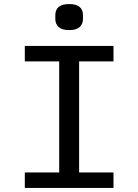

<svg xmlns="http://www.w3.org/2000/svg" viewBox="-20 -924 680 944"><path d="M102 0V-76H271V-622H102V-698H538V-622H369V-76H538V0ZM252 -831V-849Q252 -904 320 -904Q388 -904 388 -849V-831Q388 -806 371.5 -791Q355 -776 320 -776Q285 -776 268.5 -791Q252 -806 252 -831Z"/></svg>

Font: Writer
Style: Regular
Weight: 400
Monospace: yes
Designer: Mike Abbink, Paul van der Laan, Pieter van Rosmalen
Foundry: Bold Monday
Version: Version 2.001 2020